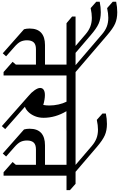

<svg xmlns="http://www.w3.org/2000/svg" viewBox="160 -1670 1316 2123"><g transform="rotate(90 818.5 -609.0)"><path d="M592 -686V10H554L441 -90L472 -126V-348H301Q249 -348 226 -323Q203 -298 203 -249Q203 -210 217.5 -179Q232 -148 277 -109L380 -18L347 19L81 -216Q73 -243 73 -278Q73 -363 119.5 -405.5Q166 -448 256 -448H472V-686H14L-60 -748V-786H682L752 -724V-686Z M147 -1135 579 -765 547 -727 135 -1080Q94 -1115 51 -1131.5Q8 -1148 -46 -1148Q-92 -1148 -153 -1135L-223 -1197V-1235Q-164 -1247 -108 -1247Q-35 -1247 18.5 -1223.5Q72 -1200 147 -1135ZM147 -953 370 -762 338 -724 135 -898Q94 -933 50.5 -949.5Q7 -966 -46 -966Q-92 -966 -153 -953L-223 -1015V-1053Q-164 -1065 -108 -1065Q-35 -1065 18.5 -1041.5Q72 -1018 147 -953Z M987 -685Q1060 -563 1060 -432Q1060 -380 1042 -336.5Q1024 -293 996 -264.5Q968 -236 938 -226L1185 -8L1152 29L817 -267Q781 -296 755.5 -332.5Q730 -369 730 -394Q730 -420 750.5 -433.5Q771 -447 809 -447Q855 -447 918 -429Q924 -461 924 -496Q924 -547 912.5 -598Q901 -649 882 -686H632L556 -748V-786H1122L1198 -724L1199 -685Z M1700 -686V10H1662L1549 -90L1580 -126V-348H1409Q1357 -348 1334 -323Q1311 -298 1311 -249Q1311 -210 1325.5 -179Q1340 -148 1385 -109L1488 -18L1455 19L1189 -216Q1181 -243 1181 -278Q1181 -363 1227.5 -405.5Q1274 -448 1364 -448H1580V-686H1122L1048 -748V-786H1790L1860 -724V-686Z M1383 -1021 1669 -776 1637 -738 1371 -966Q1330 -1001 1287 -1017.5Q1244 -1034 1190 -1034Q1144 -1034 1083 -1021L1013 -1083V-1121Q1071 -1133 1128 -1133Q1200 -1133 1253.5 -1109.5Q1307 -1086 1383 -1021Z"/></g></svg>

Font: Inknut Antiqua
Style: Regular
Weight: 400
Designer: Claus Eggers Sørensen
Foundry: Claus Eggers Sørensen
Version: Version 1.003; ttfautohint (v1.8.2) -l 8 -r 50 -G 200 -x 14 